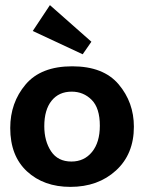

<svg xmlns="http://www.w3.org/2000/svg" viewBox="-20 -720 562 750"><path d="M337 -557 303 -508 108 -599 175 -700ZM503 -225Q503 -118 433 -54Q363 10 255 10Q151 10 85.5 -50.5Q20 -111 20 -220Q20 -319 80 -390Q140 -461 262 -461Q384 -461 443.5 -390.5Q503 -320 503 -225ZM370 -229Q370 -298 338 -330Q306 -362 260 -362Q210 -362 181.5 -326.5Q153 -291 153 -227Q153 -169 179.5 -129Q206 -89 259 -89Q309 -89 339.5 -126.5Q370 -164 370 -229Z"/></svg>

Font: Zilla Slab Bold
Style: Bold
Weight: 700
Designer: Typotheque.com
Foundry: Typotheque type foundry
Version: Version 1.1; 2017; ttfautohint (v1.6)